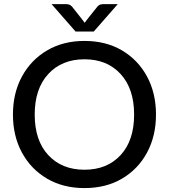

<svg xmlns="http://www.w3.org/2000/svg" viewBox="-20 -930 842 957"><path d="M401 7.5Q295 7.5 214.8 -39.5Q134.5 -86.5 89.5 -169.2Q44.5 -252 44.5 -359Q44.5 -466 89.5 -548.8Q134.5 -631.5 214.8 -678.8Q295 -726 401 -726Q508 -726 588 -678.8Q668 -631.5 712.8 -548.8Q757.5 -466 757.5 -359Q757.5 -252 712.8 -169.2Q668 -86.5 588 -39.5Q508 7.5 401 7.5ZM401 -84Q514 -84 581.2 -157Q648.5 -230 648.5 -359Q648.5 -487.5 581.2 -561Q514 -634.5 401 -634.5Q288 -634.5 220.5 -561Q153 -487.5 153 -359Q153 -230 220.5 -157Q288 -84 401 -84ZM447.5 -773H356.5L237 -909.5H308Q314.5 -909.5 323 -907.5Q331.5 -905.5 339 -897Q396 -825.5 402 -816.5Q408 -825.5 465 -896.5Q472.5 -905.5 481 -907.5Q489.5 -909.5 496 -909.5H567Z"/></svg>

Font: Verano Sans Medium
Style: Regular
Weight: 500
Designer: Lukasz Dziedzic with Adam Twardoch and Botio Nikoltchev
Foundry: tyPoland Lukasz Dziedzic
Version: Version 3.001;December 28, 2019;FontCreator 12.0.0.2547 64-b